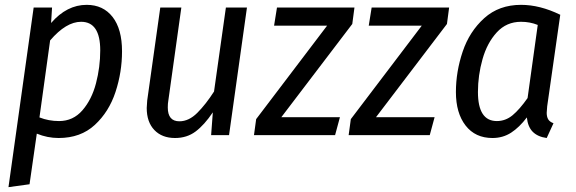

<svg xmlns="http://www.w3.org/2000/svg" viewBox="-20 -558 2379 793"><path d="M119 -527H195L191 -463Q256 -538 338 -538Q406 -538 445 -488Q484 -438 484 -346Q484 -260 457 -178Q430 -96 371.5 -42Q313 12 222 12Q176 12 132 -6L102 203L15 215ZM394 -350Q394 -468 315 -468Q253 -468 187 -391L143 -73Q181 -58 224 -58Q282 -58 320.5 -102.5Q359 -147 376.5 -214Q394 -281 394 -350Z M586 -112Q586 -121 588 -143L642 -527H729L675 -141Q673 -131 673 -114Q673 -57 721 -57Q760 -57 795 -92Q830 -127 864 -180L913 -527H1000L926 0H852L859 -94Q824 -42 788 -15Q752 12 703 12Q649 12 617.5 -21Q586 -54 586 -112Z M1435 -459 1142 -74H1384L1364 0H1029L1038 -66L1331 -452H1112L1124 -527H1444Z M1826 -459 1533 -74H1775L1755 0H1420L1429 -66L1722 -452H1503L1515 -527H1835Z M2294 -497 2240 -119Q2238 -99 2238 -92Q2238 -76 2244 -65.5Q2250 -55 2266 -49L2238 12Q2201 7 2180.5 -13.5Q2160 -34 2156 -73Q2125 -32 2091 -10Q2057 12 2014 12Q1943 12 1903 -39.5Q1863 -91 1863 -178Q1863 -262 1891 -345Q1919 -428 1980 -483Q2041 -538 2132 -538Q2210 -538 2294 -497ZM1954 -178Q1954 -58 2032 -58Q2068 -58 2097 -82Q2126 -106 2159 -153L2201 -455Q2169 -468 2132 -468Q2072 -468 2032 -424.5Q1992 -381 1973 -314Q1954 -247 1954 -178Z"/></svg>

Font: Fira Sans Condensed
Style: Italic
Weight: 400
Width: 3
Italic angle: -8°
Designer: bBox Type GmbH & Carrois Corporate GbR & Edenspiekermann AG
Foundry: bBox Type GmbH & Carrois Corporate GbR & Edenspiekermann AG
Version: Version 4.301